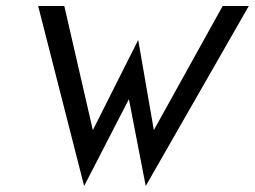

<svg xmlns="http://www.w3.org/2000/svg" viewBox="-20 -600 848 639"><path d="M107 -580 260 19 409 -270 465 19 808 -580H721L492 -167L440 -467L289 -167L194 -580Z"/></svg>

Font: Charger Pro
Style: BdNarObl
Weight: 700
Designer: Jasper
Foundry: Cannot Into Space Fonts
Version: Version 1.09